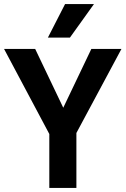

<svg xmlns="http://www.w3.org/2000/svg" viewBox="-22 -930 621 950"><path d="M324 -744H215L300 -910H443ZM291 -397 430 -688H579L356 -272V0H222V-267L-2 -688H152Z"/></svg>

Font: Techna Sans
Style: Regular
Weight: 400
Designer: Carl Enlund
Version: Version 1.003